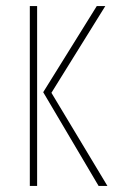

<svg xmlns="http://www.w3.org/2000/svg" viewBox="-20 -611 387 631"><path d="M304 0 122 -308 298 -591H326L149 -306L333 0ZM78 0V-591H102V0Z"/></svg>

Font: Alumni Sans Thin
Style: Regular
Weight: 100
Designer: Robert E. Leuschke
Foundry: Robert E. Leuschke
Version: Version 1.018